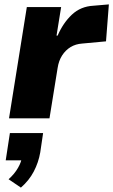

<svg xmlns="http://www.w3.org/2000/svg" viewBox="-20 -538 515 873"><path d="M21 0 102 -506H258L237 -376H242Q267 -434 307 -471.5Q347 -509 405 -512L475 -518L462 -350L354 -340Q324 -338 301 -324Q278 -310 262.5 -286Q247 -262 242 -229L205 0ZM75 315 19 277Q46 253 62 225Q78 197 80 174L109 191H6L25 67H176L163 155Q155 201 133.5 242Q112 283 75 315Z"/></svg>

Font: Nunito Sans 7pt SemiCondensed Black
Style: Italic
Weight: 900
Width: 4
Italic angle: -9°
Designer: Vernon Adams
Foundry: Vernon Adams
Version: Version 3.101;gftools[0.9.27]